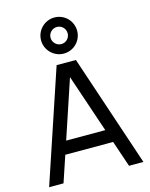

<svg xmlns="http://www.w3.org/2000/svg" viewBox="-144 -1101 934 1192"><g transform="rotate(-15 323.0 -505.0)"><path d="M323.5 -777.5C388 -777.5 439.5 -829.5 439.5 -893.5C439.5 -957.5 388 -1009.5 323.5 -1009.5C260 -1009.5 207.5 -957.5 207.5 -893.5C207.5 -829.5 260 -777.5 323.5 -777.5ZM323.5 -838.5C293.5 -838.5 268.5 -863.5 268.5 -893.5C268.5 -924 293.5 -948.5 323.5 -948.5C354.5 -948.5 378.5 -924 378.5 -893.5C378.5 -863.5 354.5 -838.5 323.5 -838.5ZM261 -720 20 0H112.5L169 -168.5H476.5L533.5 0H626L385 -720ZM197 -252 322 -626.5 448.5 -252Z"/></g></svg>

Font: Hauora Medium
Style: Regular
Weight: 500
Designer: Wayne Shih
Foundry: WCYS
Version: Version 1.001;hotconv 1.0.109;makeotfexe 2.5.65596